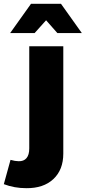

<svg xmlns="http://www.w3.org/2000/svg" viewBox="-83 -783 448 1004"><path d="M158 -677 98 -610H-30L79 -763H236L345 -610H217ZM70 -7V-541H248V20Q248 105 196 153.5Q144 202 54 201Q-8 201 -63 180L-28 53Q-3 60 14 60Q41 61 55.5 44Q70 27 70 -7Z"/></svg>

Font: Montserrat arm
Style: Bold
Weight: 700
Designer: Julieta Ulanovsky
Foundry: Julieta Ulanovsky
Version: Version 6.000;PS 006.000;hotconv 1.0.88;makeotf.lib2.5.64775